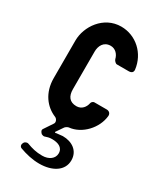

<svg xmlns="http://www.w3.org/2000/svg" viewBox="-175 -551 701 823"><g transform="rotate(30 175.5 -139.5)"><path d="M158 84C186 84 213 93 213 123C213 149 189 167 156 167C126 167 104 161 80 152C72 149 62 153 58 161V162C53 171 56 181 65 184C95 195 128 203 162 203C227 203 275 173 275 122C275 74 236 50 192 50H191L162 53L157 54C154 54 153 52 154 50L178 15C181 11 191 5 195 5C257 -1 311 -60 317 -122C318 -134 310 -143 297 -143H236C230 -143 223 -137 222 -131C218 -110 203 -90 177 -90C143 -90 128 -111 128 -146V-332C128 -359 141 -388 176 -388C199 -388 216 -370 221 -348C223 -341 232 -332 238 -332H296C310 -332 318 -338 317 -351C308 -427 247 -482 174 -482C87 -482 33 -401 33 -332V-146C33 -73 72 -25 121 -5C131 -1 138 14 131 23L103 65C96 74 103 82 109 88C113 90 119 92 123 91C135 87 144 84 158 84Z"/></g></svg>

Font: DIN Rundschrift
Style: Eng
Weight: 400
Width: 3
Version: Version 1.027